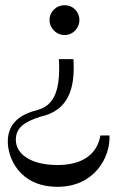

<svg xmlns="http://www.w3.org/2000/svg" viewBox="-20 -520 452 740"><path d="M229 -500C197 -500 171 -475 171 -443C171 -411 197 -385 229 -385C261 -385 286 -411 286 -443C286 -475 261 -500 229 -500ZM402 2H367C354 78 293 116 202 116C96 116 41 72 41 19C41 -30 77 -51 135 -70C246 -94 270 -182 263 -292H207C214 -169 187 -113 124 -96C66 -81 10 -51 10 26C10 87 54 200 202 200C343 200 406 87 402 2Z"/></svg>

Font: Space Cowgirl
Style: Regular
Weight: 400
Designer: Valery Marier
Foundry: Valery Marier
Version: Version 1.000;hotconv 1.0.109;makeotfexe 2.5.65596